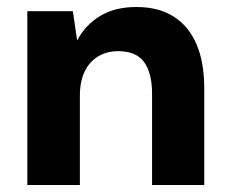

<svg xmlns="http://www.w3.org/2000/svg" viewBox="-20 -528 655 548"><path d="M58 0V-496H188L200 -414H201Q224 -457 266 -482.5Q308 -508 369 -508Q433 -508 476 -480.5Q519 -453 541 -401.5Q563 -350 563 -275V0H414V-261Q414 -319 391.5 -350.5Q369 -382 317 -382Q285 -382 260 -367Q235 -352 221.5 -323.5Q208 -295 208 -255V0Z"/></svg>

Font: DM Sans 28pt Black
Style: Regular
Weight: 900
Version: Version 4.004;gftools[0.9.30]